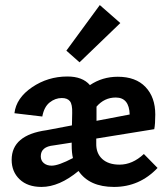

<svg xmlns="http://www.w3.org/2000/svg" viewBox="-20 -731 663 758"><path d="M455 -640 294 -485 242 -531 374 -711ZM548 -123 602 -68Q531 7 430 7Q333 7 290 -56Q214 7 144 7Q89 7 57.5 -23Q26 -53 26 -100Q26 -198 164 -217L264 -236L265 -285Q266 -319 256 -331.5Q246 -344 224 -344Q198 -344 176 -326.5Q154 -309 147 -271L37 -284Q44 -344 106.5 -386.5Q169 -429 246 -429Q306 -429 335 -395Q384 -428 445 -428Q516 -428 554.5 -387.5Q593 -347 593 -279Q593 -241 589 -221L360 -184V-165Q359 -126 383.5 -103.5Q408 -81 452 -81Q503 -81 548 -123ZM361 -310V-301V-254L492 -279Q490 -346 437 -346Q392 -346 361 -310ZM184 -77Q211 -77 268 -107Q263 -127 263 -159V-168L192 -157Q141 -152 141 -114Q141 -97 153 -87Q165 -77 184 -77Z"/></svg>

Font: EauTest
Style: Bold
Weight: 700
Designer: Christian Thalmann (Catharsis Fonts)
Version: Version 0.001;PS 000.001;hotconv 1.0.88;makeotf.lib2.5.64775